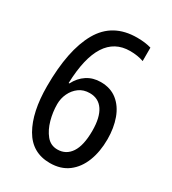

<svg xmlns="http://www.w3.org/2000/svg" viewBox="-180 -887 832 929"><g transform="rotate(30 236.0 -422.5)"><path d="M246 -54Q147 -54 98 -139.5Q49 -225 49 -370Q49 -572 111.5 -681.5Q174 -791 310 -791Q333 -791 352.5 -788.5Q372 -786 389 -781V-706Q355 -718 313 -718Q141 -718 132 -435H136Q156 -474 189 -495.5Q222 -517 265 -517Q320 -517 357 -487.5Q394 -458 412.5 -407Q431 -356 431 -293Q431 -224 410 -170Q389 -116 348 -85Q307 -54 246 -54ZM245 -129Q293 -129 320 -169.5Q347 -210 347 -292Q347 -366 321 -405Q295 -444 246 -444Q211 -444 186.5 -426Q162 -408 148.5 -379.5Q135 -351 135 -319Q135 -275 147 -231.5Q159 -188 183 -158.5Q207 -129 245 -129Z"/></g></svg>

Font: Noto Sans Malayalam UI Condensed
Style: Regular
Weight: 400
Width: 3
Designer: Jelle Bosma - Monotype Design Team
Foundry: Monotype Imaging Inc.
Version: Version 2.104; ttfautohint (v1.8.4.7-5d5b)